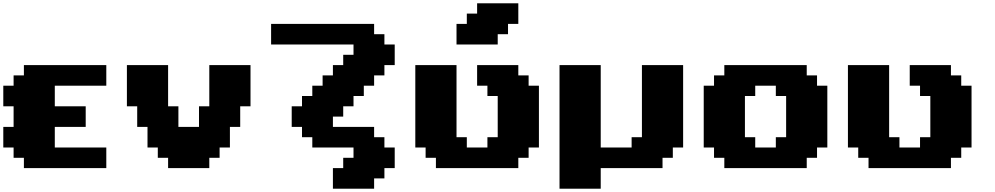

<svg xmlns="http://www.w3.org/2000/svg" viewBox="-20 -1020 6040 1165"><path d="M125 0H625V-125H312.5V-250H500V-375H312.5V-500H625V-625H125V-562.5H62.5V-500H0V-375H62.5V-250H0V-125H62.5V-62.5H125Z M1000 0H1250V-62.5H1312.5V-125H1375V-250H1437.5V-375H1500V-625H1250V-375H1187.5V-250H1062.5V-375H1000V-625H750V-375H812.5V-250H875V-125H937.5V-62.5H1000Z M2000 125H2250V62.5H2312.5V0H2375V-125H2312.5V-187.5H2250V-250H2000V-312.5H2062.5V-375H2125V-437.5H2187.5V-500H2250V-562.5H2312.5V-625H2375V-750H2312.5V-812.5H2250V-875H1625V-750H2125V-687.5H2062.5V-625H2000V-562.5H1937.5V-500H1875V-437.5H1812.5V-375H1750V-250H1812.5V-187.5H1875V-125H2125V-62.5H2062.5V0H2000Z M2625 0H3125V-62.5H3187.5V-125H3250V-500H3187.5V-562.5H3125V-625H2875V-500H2937.5V-437.5H3000V-187.5H2937.5V-125H2812.5V-187.5H2750V-625H2500V-125H2562.5V-62.5H2625ZM2750 -750H3000V-812.5H3062.5V-875H3125V-1000H2875V-937.5H2812.5V-875H2750Z M3375 125H3625V0H4000V-62.5H4062.5V-125H4125V-625H3875V-187.5H3812.5V-125H3625V-625H3375Z M4375 0H4875V-62.5H4937.5V-125H5000V-500H4937.5V-562.5H4875V-625H4375V-562.5H4312.5V-500H4250V-125H4312.5V-62.5H4375ZM4687.5 -125H4562.5V-187.5H4500V-437.5H4562.5V-500H4687.5V-437.5H4750V-187.5H4687.5Z M5250 0H5750V-62.5H5812.5V-125H5875V-500H5812.5V-562.5H5750V-625H5500V-500H5562.5V-437.5H5625V-187.5H5562.5V-125H5437.5V-187.5H5375V-625H5125V-125H5187.5V-62.5H5250Z"/></svg>

Font: Faithful 32x
Style: Bold
Weight: 400
Foundry: Faithful Resource Pack
Version: Version 1.0; January 27, 2023